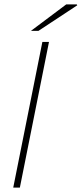

<svg xmlns="http://www.w3.org/2000/svg" viewBox="-20 -850 370 870"><path d="M40 0 172 -660H202L70 0ZM120 -710 280 -830H328L330 -826L154 -710Z"/></svg>

Font: Source Sans 3
Style: Italic
Weight: 200
Italic angle: -11°
Designer: Paul D. Hunt
Foundry: Adobe
Version: Version 3.046;hotconv 1.0.118;makeotfexe 2.5.65603